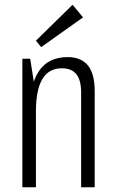

<svg xmlns="http://www.w3.org/2000/svg" viewBox="-20 -787 487 807"><path d="M321 -398Q321 -450 301 -475Q281 -500 240 -500Q185 -500 158 -454.5Q131 -409 131 -319L104 -251V-311Q104 -429 143.5 -488Q183 -547 264 -547Q321 -547 349.5 -512Q378 -477 378 -404V0H321ZM74 -540H107L131 -386V0H74ZM329 -714 153 -589 131 -616 285 -767Z"/></svg>

Font: Pathway Extreme Condensed Thin
Style: Regular
Weight: 250
Width: 3
Version: Version 1.001;gftools[0.9.26]